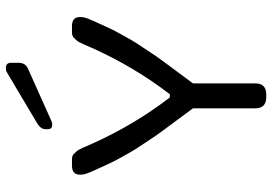

<svg xmlns="http://www.w3.org/2000/svg" viewBox="-160 -790 950 671"><g transform="rotate(-90 315.5 -455.0)"><path d="M72 -679H93Q106 -679 112 -673Q118 -667 121.5 -663Q125 -659 129 -651.5Q133 -644 135 -639Q137 -634 141.5 -624Q146 -614 148 -609Q215 -460 310 -337H321Q416 -460 483 -609Q485 -614 489.5 -624Q494 -634 496 -639Q498 -644 502 -651.5Q506 -659 509.5 -663Q513 -667 518 -672Q525 -679 538 -679H559Q591 -679 591 -651Q591 -637 585 -622Q579 -607 569 -585.5Q559 -564 551 -546.5Q543 -529 530.5 -507Q518 -485 510.5 -471.5Q503 -458 487 -434.5Q471 -411 464.5 -400.5Q458 -390 439 -364Q420 -338 414 -330Q369 -270 359 -256V-38Q359 0 320 0H311Q272 0 272 -38V-256Q262 -270 236.5 -304Q211 -338 192 -364Q173 -390 166.5 -400.5Q160 -411 144 -434.5Q128 -458 120.5 -471.5Q113 -485 100.5 -507Q88 -529 80 -546.5Q72 -564 62 -585.5Q52 -607 46 -622Q40 -637 40 -651Q40 -679 72 -679ZM215 -748Q199 -748 199 -763V-772Q199 -787 217 -799L397 -906Q402 -910 413 -910Q431 -910 431 -892V-865Q431 -841 409 -832L228 -751Q222 -748 215 -748Z"/></g></svg>

Font: Merge One
Style: Regular
Weight: 400
Designer: Kosal Sen
Foundry: Philatype
Version: Version 1.001